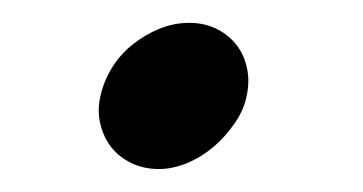

<svg xmlns="http://www.w3.org/2000/svg" viewBox="-20 -395 318 168"><path d="M67.9 -311Q70.8 -324.2 78.1 -335.9Q85.4 -347.7 96.2 -356.2Q106.9 -364.7 119.6 -369.9Q132.3 -375 145.5 -375Q158.7 -375 169.2 -369.9Q179.7 -364.7 186.5 -356.2Q193.4 -347.7 196 -335.9Q198.7 -324.2 195.8 -311Q193.4 -298.8 185.5 -287.4Q177.7 -275.9 167.2 -266.8Q156.7 -257.8 144 -252.4Q131.3 -247.1 119.1 -247.1Q106 -247.1 95.2 -252.2Q84.5 -257.3 77.6 -265.9Q70.8 -274.4 67.9 -286.1Q64.9 -297.9 67.9 -311Z"/></svg>

Font: XB Khoramshahr
Style: Italic
Weight: 400
Italic angle: -12°
Designer: Behnam
Foundry: Irmug
Version: Version 8.005 2009